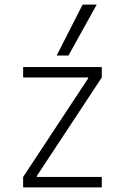

<svg xmlns="http://www.w3.org/2000/svg" viewBox="-20 -810 540 830"><path d="M80 0V-45L361 -471V-475H80V-520H420V-475L139 -49V-45H420V0ZM276 -570H225L337 -790H398Z"/></svg>

Font: M PLUS 1 Code Light
Style: Regular
Weight: 300
Designer: Coji Morishita
Foundry: UNDERFOREST DESIGN
Version: Version 1.002